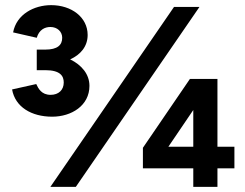

<svg xmlns="http://www.w3.org/2000/svg" viewBox="-20 -727 953 747"><path d="M183 -273C258 -273 328 -316 328 -393C328 -438 298 -474 253 -496C293 -514 321 -546 321 -591C321 -660 258 -707 179 -707C112 -707 44 -671 31 -601L123 -580C132 -611 154 -622 176 -622C203 -622 222 -604 222 -580C222 -552 204 -534 156 -534H123V-454H156C215 -454 228 -431 228 -406C228 -377 208 -358 177 -358C141 -358 129 -383 121 -400L27 -379C39 -311 102 -273 183 -273ZM176 0H275L756 -700H657ZM536 -72H732V0H826V-72H892V-156H826V-420H720V-419L719 -420L536 -152ZM635 -156 732 -299V-156Z"/></svg>

Font: HB Figtree Prototype
Style: Bold
Weight: 700
Designer: Alfredo Marco Pradil
Foundry: Hanken Design Co.®
Version: Version 1.002;Glyphs 3.2 (3228)